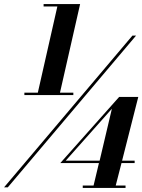

<svg xmlns="http://www.w3.org/2000/svg" viewBox="-37 -826 704 949"><path d="M-17 100 617.5 -650H635.5L1.5 100ZM178.5 -806H359L259.5 -368H325.5V-356H83.5V-368H150L246.5 -794H178.5ZM552 -347H646.5L566.5 -32H628.5V-20H563.5L535 91H583.5V103H372V91H425.5L452 -20H261ZM516 -288.5 288 -32H455.5Z"/></svg>

Font: Bodoni Moda 11pt ExtraBold
Style: Italic
Weight: 800
Italic angle: -13°
Version: Version 2.004